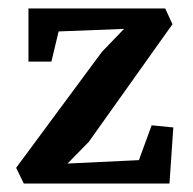

<svg xmlns="http://www.w3.org/2000/svg" viewBox="-20 -432 454 452"><path d="M18 -37 220 -310 272 -364 118 -358 101 -287H47V-412H369L386 -375L189 -98L139 -47L307 -55L337 -137L388 -132L379 0H36Z"/></svg>

Font: Aikya SemiBold
Style: Regular
Weight: 600
Designer: Neelakash Kshetrimayum (Latin subset based on Merriweather by Eben Sorkin)
Foundry: Brand New Type
Version: Version 1.00 b005